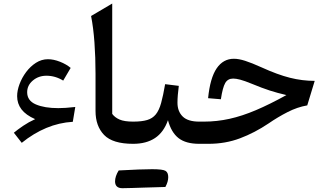

<svg xmlns="http://www.w3.org/2000/svg" viewBox="-20 -791 1807 1056"><path d="M173.3 -135.7Q122.1 -158.2 98.1 -189.7Q74.2 -221.2 74.2 -262.2Q74.2 -293 87.4 -328.4Q100.6 -363.8 123.8 -394.8Q147 -425.8 177.7 -445.6Q208.5 -465.3 243.7 -465.3Q274.9 -465.3 310.1 -451.4Q345.2 -437.5 368.7 -417.5L327.6 -347.7Q284.2 -374.5 235.4 -374.5Q191.9 -374.5 160.6 -348.1Q129.4 -321.8 129.4 -283.7Q129.4 -237.3 177 -216.8Q224.6 -196.3 300.8 -196.3Q321.3 -196.3 341.8 -197.8Q362.3 -199.2 394 -202.6L380.4 -121.1Q305.2 -116.7 234.6 -87.2Q164.1 -57.6 99.6 -5.4L56.2 -61Q76.7 -78.1 107.2 -98.9Q137.7 -119.6 173.3 -135.7Z M597.2 -771.5V-164.6Q611.3 -145 637.7 -133.5Q664.1 -122.1 711.9 -122.1H712.4V0H711.9Q599.6 0 552.5 -48.8Q505.4 -97.7 505.4 -180.7V-384.8Q505.4 -476.6 499.5 -557.1Q493.7 -637.7 481 -703.1Z M653.3 244.1Q613.3 244.1 612.8 207Q612.8 178.7 632.8 146.5Q757.8 139.6 816.9 139.6Q876 139.6 890.6 148.9Q905.3 158.2 905.3 183.3Q905.3 208.5 889.6 237.3Q861.8 238.3 834.2 239Q806.6 239.7 774.4 240.7Q742.2 241.7 707.5 242.9Q672.9 244.1 653.3 244.1ZM712.4 0Q694.8 0 694.8 -34.2V-87.9Q694.8 -122.1 712.4 -122.1Q759.8 -122.1 789.3 -130.9Q818.8 -139.6 836.9 -161.9Q855 -184.1 866.2 -224.6Q877.4 -265.1 888.2 -328.1L963.4 -318.8Q960 -292 958 -268.6Q956.1 -245.1 956.1 -226.1Q956.1 -178.7 984.6 -150.4Q1013.2 -122.1 1075.7 -122.1H1076.2V0H1075.7Q1002.4 0 962.2 -31.2Q921.9 -62.5 903.8 -129.9Q880.4 -63.5 832.5 -31.7Q784.7 0 712.4 0Z M1266.6 -467.8Q1293 -467.8 1328.4 -456.5Q1363.8 -445.3 1419.9 -419.9Q1506.8 -380.4 1574.5 -363.3Q1642.1 -346.2 1710.9 -346.2L1669.9 -211.4Q1615.7 -202.1 1561.8 -174.6Q1507.8 -147 1457.5 -112.3Q1380.4 -60.5 1300 -30.3Q1219.7 0 1127 0H1076.2Q1058.6 0 1058.6 -34.2V-87.9Q1058.6 -122.1 1076.2 -122.1H1101.1Q1173.3 -122.1 1242.4 -137.5Q1311.5 -152.8 1387.5 -185.1Q1463.4 -217.3 1555.2 -268.1Q1504.9 -279.8 1463.4 -293.2Q1421.9 -306.6 1365.2 -330.1Q1324.7 -346.7 1301.3 -352.8Q1277.8 -358.9 1262.7 -358.9Q1232.9 -358.9 1218.8 -334.5Q1204.6 -310.1 1194.8 -245.1L1124.5 -251Q1135.7 -362.3 1171.6 -415Q1207.5 -467.8 1266.6 -467.8Z"/></svg>

Font: Pinar DS4-Medium
Style: Regular
Weight: 500
Designer: Amin Abedi
Version: Version 2.000